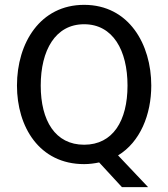

<svg xmlns="http://www.w3.org/2000/svg" viewBox="-20 -665 694 792"><path d="M389 5 483 107H591L467 -24C558 -79 604 -192 604 -312C604 -482 512 -645 327 -645C146 -645 50 -488 50 -312C50 -142 142 12 327 12C349 12 370 9 389 5ZM148 -312C148 -457 208 -565 327 -565C446 -565 506 -457 506 -312C506 -167 446 -68 327 -68C208 -68 148 -167 148 -312Z"/></svg>

Font: Tajawal Medium
Style: Regular
Weight: 500
Designer: Boutros Fonts
Foundry: Created by Boutros International 2017
Version: Version 1.700